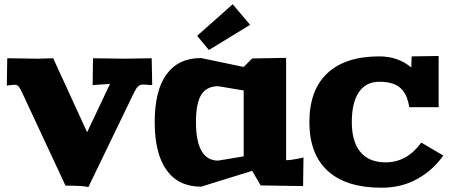

<svg xmlns="http://www.w3.org/2000/svg" viewBox="-20 -876 2120 906"><path d="M695.8 -601.1 698.2 -474.1Q661.6 -477.1 657.2 -477.1Q641.6 -477.1 632.8 -469.7Q624 -462.4 612.8 -439.9L397 6.8Q376 0 289.1 0L84 -439.9Q73.7 -461.9 67.1 -469Q60.5 -476.1 48.8 -476.1Q42 -476.1 29.1 -474.4Q16.1 -472.7 12.2 -472.2L14.2 -601.1L160.2 -599.1L231 -601.1L391.1 -252L499 -480Q492.7 -480 440.9 -476.1L417 -474.1L418.9 -601.1L565.9 -599.1Z M965.8 -640.1 910.2 -707 1078.1 -856 1160.2 -758.8ZM1330.1 -603V-120.1Q1349.6 -120.1 1385.7 -127L1412.1 -132.8L1410.2 2L1210 -1L1169.9 -69.8L928.7 4.9Q822.3 4.9 766.1 -73.2Q710 -151.4 710 -299.8Q710 -448.7 765.9 -525.4Q821.8 -602.1 928.7 -602.1L1129.9 -560.1L1169.9 -600.1ZM1129.9 -449.2 1009.8 -469.2Q956.5 -469.2 930.7 -430.4Q904.8 -391.6 904.8 -299.8Q904.8 -118.2 1009.8 -118.2L1129.9 -138.2Z M2049.8 -611.8V-370.1H1911.1Q1902.3 -431.2 1869.6 -460.7Q1836.9 -490.2 1770 -490.2Q1707 -490.2 1673.6 -441.4Q1640.1 -392.6 1640.1 -299.8Q1640.1 -207 1680.9 -158.4Q1721.7 -109.9 1799.8 -109.9Q1900.4 -109.9 1967.8 -203.1L2071.8 -142.1Q2023.4 -73.2 1949.2 -31.7Q1875 9.8 1779.8 9.8Q1613.8 9.8 1526.9 -69.3Q1439.9 -148.4 1439.9 -299.8Q1439.9 -451.2 1524.7 -530.5Q1609.4 -609.9 1770 -609.9Q1859.4 -609.9 1920.9 -557.1Q1920.9 -581.1 1921.9 -594.2L1922.9 -609.9Z"/></svg>

Font: Zantroke
Style: Regular
Weight: 500
Foundry: gluk
Version: Version 0.36